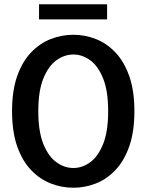

<svg xmlns="http://www.w3.org/2000/svg" viewBox="-20 -869 690 900"><path d="M324 11Q269 11 217.8 -9Q166.5 -29 125.5 -72Q84.5 -115 60.5 -183.2Q36.5 -251.5 36.5 -348Q36.5 -444 60.5 -512Q84.5 -580 125.5 -623Q166.5 -666 217.8 -686Q269 -706 324 -706Q378.5 -706 429.5 -686Q480.5 -666 521.2 -623Q562 -580 586 -512Q610 -444 610 -348Q610 -251.5 586 -183.2Q562 -115 521.2 -72Q480.5 -29 429.5 -9Q378.5 11 324 11ZM324 -81.5Q365.5 -81.5 402.8 -108.5Q440 -135.5 463.5 -194.2Q487 -253 487 -348Q487 -442.5 463.5 -501Q440 -559.5 402.8 -586.5Q365.5 -613.5 324 -613.5Q282 -613.5 244.5 -586.5Q207 -559.5 183.2 -501Q159.5 -442.5 159.5 -348Q159.5 -253 183.2 -194.2Q207 -135.5 244.5 -108.5Q282 -81.5 324 -81.5ZM163 -778V-849H482V-778Z"/></svg>

Font: Trispace Medium
Style: Regular
Weight: 500
Designer: Tyler Finck
Foundry: Etcetera Type Company
Version: Version 1.210; ttfautohint (v1.8.3)